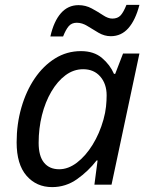

<svg xmlns="http://www.w3.org/2000/svg" viewBox="-20 -755 608 785"><path d="M193 10Q129 10 88.5 -36.5Q48 -83 48 -173Q48 -248 67.5 -315.5Q87 -383 122 -434.5Q157 -486 205 -516Q253 -546 311 -546Q364 -546 397 -518Q430 -490 446 -453H451L483 -536H550L436 0H366L379 -99H375Q341 -55 295 -22.5Q249 10 193 10ZM222 -63Q259 -63 294.5 -90Q330 -117 358.5 -163Q387 -209 403 -266Q411 -295 413.5 -319.5Q416 -344 416 -365Q416 -412 390 -442Q364 -472 320 -472Q281 -472 248 -447.5Q215 -423 190 -380.5Q165 -338 151.5 -284Q138 -230 138 -171Q138 -117 160 -90Q182 -63 222 -63ZM186 -606Q200 -668 229 -701Q258 -734 301 -734Q330 -734 355 -720.5Q380 -707 401 -693Q422 -679 439 -679Q461 -679 473 -692Q485 -705 497 -735H550Q534 -673 505 -640Q476 -607 433 -607Q407 -607 383 -621Q359 -635 337.5 -648.5Q316 -662 294 -662Q273 -662 261 -648Q249 -634 238 -606Z"/></svg>

Font: Noto Sans IKEA
Style: Italic
Weight: 400
Italic angle: -12°
Designer: Monotype Design Team
Foundry: Monotype Imaging Inc.
Version: Version 2.001